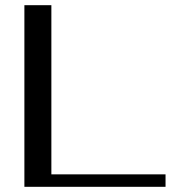

<svg xmlns="http://www.w3.org/2000/svg" viewBox="-20 -720 676 740"><path d="M74 -700H178V-48H618V0H74Z"/></svg>

Font: Fahkwang
Style: Regular
Weight: 400
Version: Version 1.000; ttfautohint (v1.6)